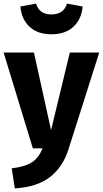

<svg xmlns="http://www.w3.org/2000/svg" viewBox="-26 -822 570 1064"><path d="M87 -786 174 -802Q191 -742 259 -742Q327 -742 345 -802L432 -786Q426 -716 381 -674Q336 -632 259 -632Q182 -632 137.5 -674Q93 -716 87 -786ZM524 -531 355 1Q323 104 250.5 159.5Q178 215 56 222L39 111Q115 101 151.5 77Q188 53 210 0H156L-6 -531H162L257 -101L361 -531Z"/></svg>

Font: Fira Sans
Style: Bold
Weight: 700
Designer: bBox Type GmbH & Carrois Corporate GbR & Edenspiekermann AG
Foundry: bBox Type GmbH & Carrois Corporate GbR & Edenspiekermann AG
Version: Version 4.301;PS 004.301;hotconv 1.0.88;makeotf.lib2.5.64775